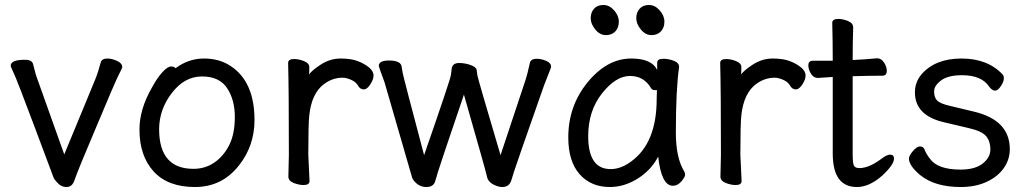

<svg xmlns="http://www.w3.org/2000/svg" viewBox="-20 -727 4127 771"><path d="M207 3Q198 -6 194.5 -15.5Q191 -25 120 -214.5Q49 -404 36 -431.5Q23 -459 23 -463Q23 -487 80 -487Q109 -487 113 -469Q123 -427 131 -407L238 -107L362 -407Q374 -436 385 -478Q390 -492 411 -492Q429 -492 450 -482.5Q471 -473 471 -457Q471 -454 457 -427Q443 -400 369 -223Q292 -42 279 -3Q270 24 247 24Q224 24 207 3Z M763 24Q654 24 597 -38.5Q540 -101 540 -207Q540 -289 591 -377Q611 -414 632 -437Q653 -460 667 -460Q680 -460 685 -453Q737 -492 799 -492Q861 -492 906 -462Q1002 -399 1002 -245Q1002 -141 939 -62Q871 24 763 24ZM757 -49Q804 -49 841 -74.5Q878 -100 900.5 -144.5Q923 -189 923 -258Q923 -326 892 -373Q861 -420 791 -420Q721 -420 670 -353.5Q619 -287 619 -208Q619 -49 757 -49Z M1199 16Q1180 16 1159 7.5Q1138 -1 1138 -18L1140 -106Q1140 -367 1137 -474Q1137 -490 1161 -490Q1180 -490 1201 -481.5Q1222 -473 1222 -458Q1222 -436 1221 -428Q1232 -444 1267 -467Q1305 -492 1348 -492Q1390 -492 1417 -481.5Q1444 -471 1462 -456Q1480 -441 1480 -424Q1480 -408 1467 -388Q1454 -368 1441 -368Q1427 -368 1419 -381Q1410 -398 1390 -406.5Q1370 -415 1356 -415Q1316 -415 1282 -390Q1232 -354 1222 -265Q1218 -230 1218 -106L1223 0Q1223 16 1199 16Z M1997 24Q1983 24 1968 17Q1939 5 1935 -20Q1934 -29 1843 -347Q1740 -44 1737 -31.5Q1734 -19 1727 2.5Q1720 24 1692 24Q1664 24 1645 2Q1637 -6 1634 -17L1524 -397Q1501 -459 1501 -462Q1501 -484 1542 -484Q1591 -484 1593 -458Q1595 -448 1597 -434.5Q1599 -421 1683 -104Q1789 -409 1790.5 -425Q1792 -441 1794 -452Q1797 -474 1824 -474Q1847 -474 1869.5 -466Q1892 -458 1894 -446.5Q1896 -435 1897 -424.5Q1898 -414 1990 -104L2091 -408Q2096 -422 2108 -475Q2112 -491 2135 -491Q2154 -491 2173.5 -482.5Q2193 -474 2193 -459Q2193 -455 2187.5 -442.5Q2182 -430 2165 -385Q2049 -55 2044 -37.5Q2039 -20 2034 -5Q2026 24 1997 24Z M2429 24Q2353 24 2307.5 -27.5Q2262 -79 2262 -175Q2262 -302 2340 -397Q2418 -492 2515 -492Q2597 -492 2619 -446V-475Q2619 -491 2644 -491Q2664 -491 2685.5 -483Q2707 -475 2707 -458Q2694 -368 2694 -195Q2694 -92 2728 -38Q2731 -32 2731 -25Q2731 -16 2716 1.5Q2701 19 2682 19Q2636 19 2623 -98Q2595 -44 2541 -10Q2487 24 2429 24ZM2432 -48Q2474 -48 2515 -79Q2617 -153 2617 -330L2618 -365H2609Q2600 -365 2595 -372Q2566 -422 2510 -422Q2453 -422 2397.5 -352Q2342 -282 2342 -180Q2342 -48 2432 -48ZM2413 -586Q2389 -586 2370.5 -608.5Q2352 -631 2352 -654Q2352 -677 2365.5 -692Q2379 -707 2403 -707Q2427 -707 2446 -685.5Q2465 -664 2465 -640Q2465 -616 2451 -601Q2437 -586 2413 -586ZM2596 -586Q2572 -586 2553.5 -608.5Q2535 -631 2535 -654Q2535 -677 2548.5 -692Q2562 -707 2586 -707Q2610 -707 2629 -685.5Q2648 -664 2648 -640Q2648 -616 2634 -601Q2620 -586 2596 -586Z M2934 16Q2915 16 2894 7.5Q2873 -1 2873 -18L2875 -106Q2875 -367 2872 -474Q2872 -490 2896 -490Q2915 -490 2936 -481.5Q2957 -473 2957 -458Q2957 -436 2956 -428Q2967 -444 3002 -467Q3040 -492 3083 -492Q3125 -492 3152 -481.5Q3179 -471 3197 -456Q3215 -441 3215 -424Q3215 -408 3202 -388Q3189 -368 3176 -368Q3162 -368 3154 -381Q3145 -398 3125 -406.5Q3105 -415 3091 -415Q3051 -415 3017 -390Q2967 -354 2957 -265Q2953 -230 2953 -106L2958 0Q2958 16 2934 16Z M3421 24Q3324 24 3324 -110V-418L3264 -414Q3247 -414 3236.5 -431Q3226 -448 3226 -464Q3226 -483 3243 -483H3324Q3324 -556 3322 -635Q3322 -651 3346 -651Q3365 -651 3385.5 -642.5Q3406 -634 3406 -617Q3404 -552 3404 -486Q3450 -488 3502 -493Q3519 -493 3530 -476Q3541 -459 3541 -443Q3541 -423 3524 -423Q3476 -423 3404 -421V-108Q3404 -70 3409.5 -61Q3415 -52 3431 -52Q3471 -52 3523 -92Q3542 -106 3554 -106Q3570 -106 3570 -90Q3570 -66 3523 -22Q3471 24 3421 24Z M3838 24Q3734 24 3675 -24Q3630 -62 3630 -90Q3630 -102 3646 -120.5Q3662 -139 3674 -139Q3687 -139 3692 -128Q3699 -109 3714 -90Q3745 -46 3837 -46Q3896 -46 3926.5 -70.5Q3957 -95 3957 -127Q3957 -159 3940.5 -179.5Q3924 -200 3872.5 -212Q3821 -224 3771 -236Q3654 -263 3654 -356Q3654 -397 3680 -428Q3735 -492 3841 -492Q3947 -492 4007 -427Q4011 -423 4011 -411Q4011 -399 3999 -381Q3987 -363 3976 -363Q3964 -363 3952 -379Q3922 -425 3843 -425Q3787 -425 3759 -404Q3731 -383 3731 -360Q3731 -336 3743 -323.5Q3755 -311 3794 -302L3890 -279Q4035 -245 4035 -128Q4035 -86 4010.5 -51.5Q3986 -17 3941.5 3.5Q3897 24 3838 24Z"/></svg>

Font: LXGW WenKai TC
Style: Bold
Weight: 700
Designer: LXGW / Fontworks Inc.
Foundry: LXGW / Fontworks Inc.
Version: Version 1.330;April 28, 2024